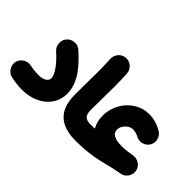

<svg xmlns="http://www.w3.org/2000/svg" viewBox="-103 -1013 1452 1452"><g transform="rotate(45 623.0 -287.5)"><path d="M10.7 -37.6Q18.1 -70.8 48.1 -89.6Q78.1 -108.4 110.8 -101.1Q132.3 -96.7 158.2 -94Q184.1 -91.3 202.1 -91.3Q243.2 -91.3 266.6 -105.5Q290 -119.6 290 -145Q290 -170.9 259.3 -216.3Q228.5 -261.7 170.4 -313.5Q145 -336.4 143.1 -371.6Q141.1 -406.7 163.6 -432.1Q186.5 -458 221.7 -460.2Q256.8 -462.4 282.2 -439.5Q376.5 -355.5 417.2 -285.2Q458 -214.8 458 -147.9Q458 -82 424.3 -31.7Q390.6 18.6 330.6 47.1Q270.5 75.7 190.4 75.7Q164.1 75.7 135.3 72Q106.4 68.4 74.7 62Q42 54.7 22.9 24.9Q3.9 -4.9 10.7 -37.6Z M502.9 -182.6Q502.9 -248.5 503.9 -306.4Q504.9 -364.3 504.9 -426Q504.9 -487.8 501.5 -564Q500.5 -598.6 523.9 -624.3Q547.4 -649.9 581.5 -651.4Q615.7 -652.8 641.6 -629.2Q667.5 -605.5 668.9 -570.8Q672.4 -496.1 672.4 -433.8Q672.4 -371.6 671.1 -312Q669.9 -252.4 669.9 -185.1Q669.9 -141.1 687.3 -123.3Q704.6 -105.5 746.1 -105.5H746.6Q781.2 -105.5 805.4 -81.1Q829.6 -56.6 829.6 -22Q829.6 12.2 805.4 36.9Q781.2 61.5 746.6 61.5H746.1Q672.9 61.5 618.2 37.1Q563.5 12.7 533.2 -41Q502.9 -94.7 502.9 -182.6Z M663.1 -22Q663.1 -56.6 687.7 -81.1Q712.4 -105.5 746.6 -105.5Q771 -105.5 792 -106.4Q763.7 -155.3 763.7 -217.8Q763.7 -269 782 -315.2Q800.3 -361.3 833.3 -397.5Q866.2 -433.6 910.2 -454.3Q954.1 -475.1 1005.4 -475.1Q1078.1 -475.1 1144.5 -435.5Q1173.8 -417.5 1182.9 -384.3Q1191.9 -351.1 1174.3 -321.3Q1156.7 -291.5 1123.5 -283Q1090.3 -274.4 1060.1 -291.5Q1048.8 -297.9 1031.2 -302.5Q1013.7 -307.1 1001 -307.1Q979.5 -307.1 959.7 -294.2Q939.9 -281.2 927.5 -261Q915 -240.7 915 -218.3Q915 -155.8 1032.7 -155.8Q1057.1 -155.8 1086.9 -159.7Q1110.4 -163.6 1138.2 -167.5Q1139.2 -168 1140.6 -168Q1152.3 -169.4 1164.6 -168Q1191.9 -164.1 1211.4 -146.5Q1232.9 -127.4 1237.3 -100.6Q1241.2 -75.7 1231.4 -52.7Q1227.1 -42.5 1220.2 -34.2Q1200.7 -8.3 1169.4 -3.4Q1167.5 -2.9 1166 -2.9Q1153.3 0 1137.7 2.4Q1084 13.2 1037.1 25.4Q985.4 38.6 940.4 46.6Q895.5 54.7 848.9 58.1Q802.2 61.5 746.6 61.5Q712.4 61.5 687.7 36.9Q663.1 12.2 663.1 -22Z"/></g></svg>

Font: Mikhak-DS1-FD Black
Style: Regular
Weight: 900
Designer: Amin Abedi
Version: Version 3.2